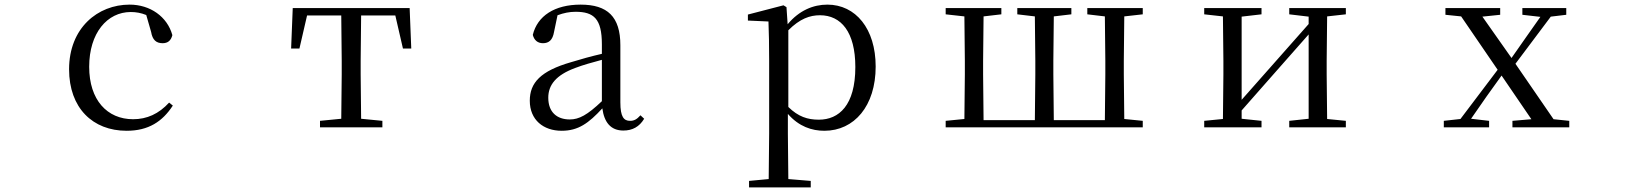

<svg xmlns="http://www.w3.org/2000/svg" viewBox="-20 -551 7040 831"><path d="M528 15C623 15 683 -25 728 -94L712 -107C667 -58 616 -35 556 -35C444 -35 366 -118 366 -262C366 -408 444 -499 546 -499C569 -499 591 -495 613 -486L634 -413C640 -378 656 -364 684 -364C706 -364 720 -375 726 -399C704 -479 630 -531 541 -531C403 -531 279 -430 279 -251C279 -84 381 15 528 15Z M1456 0H1635V-28L1543 -37L1541 -229V-288L1543 -484H1691L1724 -341H1760L1753 -516H1247L1240 -341H1276L1309 -484H1457L1459 -288V-229L1457 -37L1365 -28V0Z M2678 14C2717 14 2747 -2 2768 -37L2752 -52C2736 -34 2724 -28 2707 -28C2680 -28 2665 -45 2665 -108V-355C2665 -479 2609 -531 2493 -531C2380 -531 2306 -482 2286 -400C2292 -377 2307 -364 2330 -364C2355 -364 2372 -377 2378 -413L2393 -485C2420 -495 2445 -500 2471 -500C2550 -500 2585 -470 2585 -359V-318C2541 -308 2494 -295 2452 -282C2320 -244 2273 -193 2273 -115C2273 -32 2332 15 2411 15C2483 15 2528 -18 2587 -82C2595 -22 2623 14 2678 14ZM2585 -113C2522 -53 2486 -34 2446 -34C2390 -34 2353 -66 2353 -128C2353 -183 2386 -226 2470 -257C2504 -270 2544 -281 2585 -292Z M3548 15C3677 15 3770 -92 3770 -263C3770 -427 3683 -531 3561 -531C3500 -531 3439 -506 3389 -446L3384 -520L3371 -528L3217 -488V-462L3306 -458C3308 -408 3309 -355 3309 -287V27L3307 224L3222 232V260H3489V232L3392 224L3390 27V-58C3438 -3 3494 15 3548 15ZM3392 -420C3442 -470 3485 -485 3529 -485C3620 -485 3682 -413 3682 -261C3682 -95 3611 -33 3524 -33C3475 -33 3435 -46 3392 -88Z M4197 0H4926V-28L4846 -36L4844 -229V-288L4846 -480L4926 -489V-516H4686V-489L4762 -480L4764 -288V-229L4762 -31H4541L4539 -229V-288L4541 -480L4617 -489V-516H4383V-489L4459 -480L4461 -288V-229L4459 -31H4237L4235 -229V-288L4237 -480L4314 -489V-516H4073V-489L4154 -480L4156 -288V-229L4154 -36L4073 -28V0Z M5560 -489 5644 -479V-447L5484 -266L5354 -119V-479L5440 -489V-516H5192V-489L5273 -480L5275 -288V-229L5273 -36L5192 -28V0H5440V-28L5354 -37V-73L5509 -249L5644 -402V-37L5560 -28V0H5805V-28L5724 -36L5722 -229V-288L5724 -480L5805 -489V-516H5560Z M6569 -487 6647 -478 6585 -390 6522 -300 6396 -479 6473 -487V-516H6236V-487L6304 -480L6462 -249L6301 -36L6229 -28V0H6425V-28L6347 -37L6413 -132L6479 -224L6608 -35L6526 -28V0H6772V-28L6704 -35L6539 -275L6692 -479L6759 -487V-516H6569Z"/></svg>

Font: Harano Aji Mincho
Style: Regular
Weight: 400
Foundry: Masamichi Hosoda
Version: HaranoAjiMincho-Regular version 20230610;ttx 4.39.4